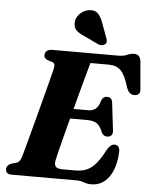

<svg xmlns="http://www.w3.org/2000/svg" viewBox="-62 -985 825 1051"><g transform="rotate(5 351.0 -460.0)"><path d="M393 0H41.5Q21.5 0 14.5 -8Q7.5 -16 7.5 -28Q7.5 -39 14.8 -47.5Q22 -56 33.5 -60L59.5 -67Q71.5 -70.5 77.8 -79.2Q84 -88 90 -106.5Q93.5 -118 103 -153Q112.5 -188 125.5 -236.8Q138.5 -285.5 152.8 -339.5Q167 -393.5 180.5 -444.5Q194 -495.5 204 -534.8Q214 -574 218.5 -592Q223.5 -613 220.8 -622Q218 -631 208 -634L183.5 -641.5Q175.5 -644.5 169 -650.2Q162.5 -656 162.5 -667.5Q162.5 -682 172.8 -691Q183 -700 203 -700H563Q594.5 -700 613.8 -708.8Q633 -717.5 651 -717.5Q682.5 -717.5 688.5 -683L701.5 -531.5Q707.5 -497 677 -493Q661 -491 649.5 -498.8Q638 -506.5 629 -529.5Q609 -598 584.2 -622.2Q559.5 -646.5 517 -646.5H417Q411.5 -627 400.5 -587.2Q389.5 -547.5 375.5 -495.5Q361.5 -443.5 347 -388H428.5Q451.5 -388 468.2 -401Q485 -414 494.5 -450.5Q504.5 -470 523.5 -470Q550.5 -470 554 -442.5L572 -291.5Q575 -272 566.5 -262.8Q558 -253.5 543.5 -253.5Q532 -253 524.5 -258.8Q517 -264.5 512 -274Q499 -308 480.2 -321Q461.5 -334 427 -334H332.5Q318.5 -280.5 306 -232.5Q293.5 -184.5 284.8 -149.5Q276 -114.5 273.5 -100.5Q268.5 -77 277.2 -65.2Q286 -53.5 314.5 -53.5H386.5Q422 -53.5 449 -65.2Q476 -77 499.2 -104.8Q522.5 -132.5 547.5 -181.5Q565.5 -213 587.5 -213Q616.5 -213 616 -176Q613 -89 576.2 -37.2Q539.5 14.5 479 14.5Q457.5 14.5 438.2 7.2Q419 0 393 0ZM461 -873.5 493 -786.5Q496 -778.5 495.8 -770.8Q495.5 -763 488 -756Q481 -750 471 -749.2Q461 -748.5 453 -751.5L370.5 -790.5Q340 -803 325 -819Q310 -835 312 -862Q313 -884.5 332.2 -906.2Q351.5 -928 381 -933.5Q413.5 -939.5 431.5 -922.5Q449.5 -905.5 461 -873.5Z"/></g></svg>

Font: Fraunces 9pt S000
Style: Bold Italic
Weight: 700
Italic angle: -16°
Version: Version 1.000; ttfautohint (v1.8.3)